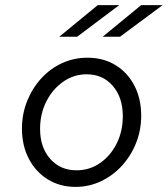

<svg xmlns="http://www.w3.org/2000/svg" viewBox="-20 -722 657 752"><path d="M276 10Q214.8 10 167.2 -19.4Q119.6 -48.7 92.8 -100.4Q66 -152 66 -218Q66 -275.1 86 -325.3Q105.9 -375.6 141 -414.3Q176 -453 222.7 -474.5Q269.4 -496 322 -496Q385 -496 432.3 -467Q479.7 -437.9 506.3 -386.8Q533 -335.7 533 -269Q533 -211.9 512.9 -161.7Q492.7 -111.4 457.4 -72.7Q422 -34 375.3 -12Q328.6 10 276 10ZM280 -55Q331 -55 372 -83.5Q413 -112 437 -160Q461 -208 461 -267Q461 -340.1 421.8 -385.6Q382.7 -431 319 -431Q269.1 -431 227.6 -402Q186 -373 161.5 -324.7Q137 -276.4 137 -217Q137 -145 176.4 -100Q215.9 -55 280 -55ZM212 -578 363 -702H447L282 -578ZM382 -578 533 -702H617L450 -578Z"/></svg>

Font: Red Hat Mono
Style: Italic
Weight: 300
Italic angle: -12°
Monospace: yes
Designer: Pentagram, MCKL
Foundry: Pentagram, MCKL
Version: Version 1.023